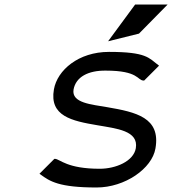

<svg xmlns="http://www.w3.org/2000/svg" viewBox="-20 -820 807 851"><path d="M596 -671 723 -800H579L459 -637ZM616 -463H619L685 -529L681 -532C640 -563 629 -590 463 -590C328 -590 234 -509 219 -424C198 -305 299 -284 411 -265C497 -250 595 -241 582 -163C572 -105 493 -72 422 -72C277 -72 247 -114 224 -116H221L155 -50L159 -47C201 -16 242 11 408 11C534 11 654 -73 669 -162C693 -299 583 -323 455 -345C387 -357 296 -363 306 -423C316 -479 371 -508 449 -507C595 -507 588 -464 616 -463Z"/></svg>

Font: Charger Monospace
Style: Regular
Weight: 400
Designer: Jasper
Foundry: Cannot Into Space Fonts
Version: Version 0.980